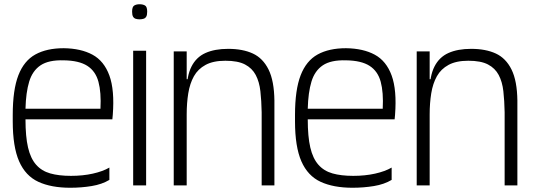

<svg xmlns="http://www.w3.org/2000/svg" viewBox="-20 -873 2513 904"><path d="M311 11Q221 11 160.5 -17Q100 -45 70 -113.5Q40 -182 40 -302V-332Q40 -450 66.5 -518.5Q93 -587 146.5 -616.5Q200 -646 280 -646Q361 -645 415.5 -615.5Q470 -586 495 -517.5Q520 -449 511 -332L509 -311H100Q100 -230 112 -178.5Q124 -127 150 -97.5Q176 -68 216.5 -56.5Q257 -45 314 -45Q370 -45 417 -55.5Q464 -66 495 -84V-26Q460 -5 411.5 3Q363 11 311 11ZM100 -361H453Q457 -438 443.5 -488Q430 -538 391 -563Q352 -588 280 -589Q209 -591 171 -565.5Q133 -540 117.5 -489Q102 -438 100 -361Z M607 0V-634H668V0ZM637 -782Q627 -782 619 -784.5Q611 -787 606.5 -794.5Q602 -802 602 -818Q602 -841 612 -847Q622 -853 637 -853Q653 -853 663 -847Q673 -841 673 -818Q673 -802 668.5 -794.5Q664 -787 655.5 -784.5Q647 -782 637 -782Z M859 -334V-442Q859 -515 881.5 -559.5Q904 -604 947.5 -623.5Q991 -643 1054 -643Q1123 -643 1170.5 -621Q1218 -599 1244.5 -545.5Q1271 -492 1272 -398L1212 -345Q1211 -399 1206 -443.5Q1201 -488 1184 -520Q1167 -552 1133.5 -569.5Q1100 -587 1041 -587Q984 -587 948 -567.5Q912 -548 893 -514Q874 -480 866.5 -434Q859 -388 859 -334ZM798 0V-631H859V-442V0ZM861 -436 826 -461V-500H872ZM1212 0V-360L1272 -403V0Z M1640 11Q1550 11 1489.5 -17Q1429 -45 1399 -113.5Q1369 -182 1369 -302V-332Q1369 -450 1395.5 -518.5Q1422 -587 1475.5 -616.5Q1529 -646 1609 -646Q1690 -645 1744.5 -615.5Q1799 -586 1824 -517.5Q1849 -449 1840 -332L1838 -311H1429Q1429 -230 1441 -178.5Q1453 -127 1479 -97.5Q1505 -68 1545.5 -56.5Q1586 -45 1643 -45Q1699 -45 1746 -55.5Q1793 -66 1824 -84V-26Q1789 -5 1740.5 3Q1692 11 1640 11ZM1429 -361H1782Q1786 -438 1772.5 -488Q1759 -538 1720 -563Q1681 -588 1609 -589Q1538 -591 1500 -565.5Q1462 -540 1446.5 -489Q1431 -438 1429 -361Z M2003 -334V-442Q2003 -515 2025.5 -559.5Q2048 -604 2091.5 -623.5Q2135 -643 2198 -643Q2267 -643 2314.5 -621Q2362 -599 2388.5 -545.5Q2415 -492 2416 -398L2356 -345Q2355 -399 2350 -443.5Q2345 -488 2328 -520Q2311 -552 2277.5 -569.5Q2244 -587 2185 -587Q2128 -587 2092 -567.5Q2056 -548 2037 -514Q2018 -480 2010.5 -434Q2003 -388 2003 -334ZM1942 0V-631H2003V-442V0ZM2005 -436 1970 -461V-500H2016ZM2356 0V-360L2416 -403V0Z"/></svg>

Font: Matangi Light
Style: Regular
Weight: 400
Version: Version 3.002